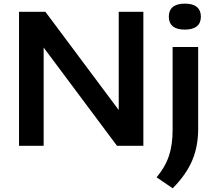

<svg xmlns="http://www.w3.org/2000/svg" viewBox="-20 -805 1190 1060"><path d="M635.5 -740H771.5V0H626L221 -542.5V0H85V-740H230.5L635.5 -197.5ZM844.5 174Q892 117.5 912.5 56.2Q933 -5 933 -87V-545.5H1074V-92Q1074 3 1041.2 80.8Q1008.5 158.5 933.5 234.5ZM912 -713Q912 -748 934.2 -766.5Q956.5 -785 1000.5 -785Q1044.5 -785 1066.8 -766.5Q1089 -748 1089 -713Q1089 -678 1066.8 -659.8Q1044.5 -641.5 1000.5 -641.5Q956.5 -641.5 934.2 -659.8Q912 -678 912 -713Z"/></svg>

Font: Encode Sans Expanded SemiBold
Style: Regular
Weight: 600
Width: 7
Designer: Multiple Designers
Foundry: Impallari Type
Version: Version 2.000